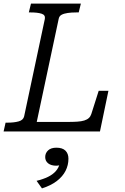

<svg xmlns="http://www.w3.org/2000/svg" viewBox="-39 -730 693 1066"><path d="M410 -710 398 -661H384Q358 -661 337 -658Q316 -655 303 -648Q290 -641 287 -626L165 -53H334Q366 -53 389.5 -54.5Q413 -56 429 -61Q445 -66 454.5 -75Q464 -84 468 -97L509 -226H563L516 0H-19L-8 -49H3Q39 -49 64.5 -56Q90 -63 95 -84L210 -625Q214 -647 191.5 -654Q169 -661 132 -661H121L133 -710ZM194 316 164 274Q201 265 227.5 252Q254 239 270.5 220.5Q287 202 293 177Q294 173 297 171Q300 169 303.5 170Q307 171 309 176Q304 182 295 186Q286 190 274 190Q245 190 228.5 177Q212 164 212 142Q212 120 228 105Q244 90 274 90Q308 90 324.5 106.5Q341 123 341 151Q341 187 325 218.5Q309 250 276.5 275Q244 300 194 316Z"/></svg>

Font: Roboto Serif Light
Style: Italic
Weight: 300
Italic angle: -10°
Version: Version 1.007